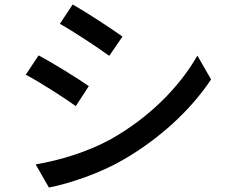

<svg xmlns="http://www.w3.org/2000/svg" viewBox="-20 -799 1040 856"><path d="M304 -779 247 -693C309 -658 416 -587 467 -550L526 -636C479 -670 366 -744 304 -779ZM139 -66 198 37C289 20 429 -28 530 -87C692 -181 831 -309 921 -445L860 -551C779 -409 644 -275 477 -180C372 -122 250 -85 139 -66ZM152 -552 95 -466C159 -432 265 -364 318 -326L376 -415C329 -448 215 -519 152 -552Z"/></svg>

Font: Source Han Sans JP Medium
Style: Regular
Weight: 500
Designer: Ryoko NISHIZUKA 西塚涼子 (kana, bopomofo & ideographs); Paul D. Hunt (Latin, Greek & Cyrillic); Sandoll Communications 산돌커뮤니
Foundry: Adobe
Version: Version 2.002;hotconv 1.0.116;makeotfexe 2.5.65601